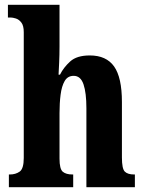

<svg xmlns="http://www.w3.org/2000/svg" viewBox="-20 -780 603 800"><path d="M17 0V-53H21Q45 -53 62 -65Q79 -77 79 -122V-646Q79 -673 69 -686Q59 -699 46 -703Q33 -707 25 -707H13V-760H228V-586Q228 -552 226.5 -519.5Q225 -487 224 -469H230Q245 -499 272.5 -524Q300 -549 354 -549Q423 -549 455.5 -503Q488 -457 488 -355V-124Q488 -77 500 -65Q512 -53 539 -53H542V0H340V-329Q340 -393 328 -428.5Q316 -464 287 -464Q262 -464 249.5 -442.5Q237 -421 232.5 -385.5Q228 -350 228 -309V-119Q228 -76 241.5 -64.5Q255 -53 282 -53H285V0Z"/></svg>

Font: Noto Serif Khmer ExtraCondensed ExtraBold
Style: Regular
Weight: 800
Width: 2
Designer: Danh Hong and the Monotype Design Team
Foundry: Monotype Imaging Inc.
Version: Version 2.004; ttfautohint (v1.8.4.7-5d5b)